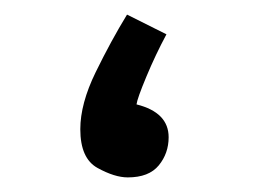

<svg xmlns="http://www.w3.org/2000/svg" viewBox="-20 -239 364 263"><path d="M211 -51Q211 -85 167 -96Q168 -104 180.5 -134Q193 -164 208 -192L154 -219Q132 -183 111 -140Q90 -97 90 -62Q90 -22 113.5 -9Q137 4 155 4Q184 4 197.5 -12.5Q211 -29 211 -51Z"/></svg>

Font: Noto Sans Arabic Condensed
Style: Regular
Weight: 400
Width: 3
Designer: Nadine Chahine
Foundry: Monotype Imaging Inc.
Version: 1.001